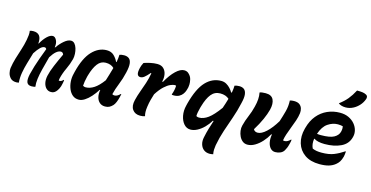

<svg xmlns="http://www.w3.org/2000/svg" viewBox="-96 -1287 3791 1961"><g transform="rotate(15 1799.0 -307.0)"><path d="M90 -538Q107 -544 127 -544Q218 -544 208 -436H212Q239 -485 271.5 -516.5Q304 -548 332 -548Q356 -548 372 -516.5Q388 -485 380 -441H385Q416 -486 454 -518Q492 -550 524 -550Q547 -550 562.5 -532.5Q578 -515 586.5 -487.5Q595 -460 596.5 -429.5Q598 -399 592 -374Q577 -316 550.5 -260.5Q524 -205 510 -146Q507 -134 507 -124Q509 -123 512.5 -123Q516 -123 518 -123Q526 -123 535.5 -128Q545 -133 553 -143H559Q559 -126 553 -102Q548 -73 536 -49Q524 -25 510 -11Q499 0 487.5 5Q476 10 459 10Q430 10 409.5 -10Q389 -30 381.5 -64Q374 -98 383 -141Q394 -191 421 -255Q448 -319 482 -391Q474 -415 453 -415Q405 -415 351 -328Q330 -250 315 -190.5Q300 -131 294 -85Q288 -39 293 0Q285 2 275 3.5Q265 5 253 5Q215 5 203.5 -22Q192 -49 205 -109Q217 -157 230 -200Q243 -243 260.5 -291Q278 -339 301 -400Q295 -415 280 -415Q259 -415 235.5 -392.5Q212 -370 183 -325Q165 -264 149 -209.5Q133 -155 124 -103Q115 -51 119 3Q106 6 94 6Q52 6 30.5 -16.5Q9 -39 2.5 -68.5Q-4 -98 -1 -120Q7 -174 23 -227Q39 -280 56.5 -333.5Q74 -387 84 -440Q89 -466 91.5 -492Q94 -518 90 -538Z M903 -550Q950 -550 979 -522Q1008 -494 1024 -459H1029Q1033 -480 1035.5 -501Q1038 -522 1038 -538Q1059 -546 1087 -546Q1118 -546 1138 -531Q1158 -516 1162.5 -480Q1167 -444 1152 -381Q1136 -311 1111 -250Q1086 -189 1072 -131Q1077 -127 1083 -125.5Q1089 -124 1096 -124Q1125 -124 1155 -155H1161Q1160 -148 1157.5 -139.5Q1155 -131 1153 -120Q1146 -91 1135.5 -66Q1125 -41 1112 -27Q1095 -9 1076.5 0.5Q1058 10 1031 10Q996 10 973 -10.5Q950 -31 942 -65.5Q934 -100 942 -140H936Q910 -98 879 -63.5Q848 -29 816 -8.5Q784 12 754 12Q715 12 688.5 -10Q662 -32 647 -68Q632 -104 629 -146Q626 -188 636 -227L642 -253Q680 -406 748.5 -478Q817 -550 903 -550ZM761 -137Q767 -133 774 -130.5Q781 -128 789 -128Q834 -128 878.5 -157Q923 -186 971 -251Q981 -285 992 -319.5Q1003 -354 1013 -392Q982 -424 925 -424Q873 -424 839 -379Q805 -334 782 -254L777 -236Q770 -208 766 -183Q762 -158 761 -137Z M1297 -521Q1324 -531 1363 -539.5Q1402 -548 1437 -548Q1480 -548 1504 -524.5Q1528 -501 1534.5 -464.5Q1541 -428 1531 -388L1538 -385Q1584 -467 1631.5 -512Q1679 -557 1719 -557Q1751 -557 1770 -536Q1794 -513 1801 -483Q1808 -453 1807 -429.5Q1806 -406 1804 -400L1799 -381Q1798 -376 1792.5 -360Q1787 -344 1774 -325.5Q1761 -307 1738 -294Q1715 -281 1680 -281Q1675 -281 1670.5 -281.5Q1666 -282 1660 -283V-289Q1678 -336 1679 -382Q1674 -386 1665 -386Q1648 -386 1619.5 -374Q1591 -362 1556 -330Q1521 -298 1484 -240Q1474 -208 1465 -175Q1456 -142 1450 -99Q1441 -38 1453 0Q1431 8 1402 8Q1348 8 1321 -29.5Q1294 -67 1310 -132Q1322 -182 1340 -230.5Q1358 -279 1375 -330.5Q1392 -382 1402 -439L1397 -443Q1363 -404 1343 -388.5Q1323 -373 1303 -373Q1279 -373 1271 -394.5Q1263 -416 1275 -465Q1278 -478 1283 -491Q1288 -504 1297 -521Z M2255 -538Q2278 -546 2305 -546Q2336 -546 2355.5 -531Q2375 -516 2380 -480.5Q2385 -445 2369 -382Q2350 -297 2322.5 -219Q2295 -141 2269 -63.5Q2243 14 2227 99Q2223 123 2222 146.5Q2221 170 2226 195Q2217 197 2208 198.5Q2199 200 2189 200Q2152 200 2126.5 180.5Q2101 161 2091 127Q2081 93 2090 52Q2101 -1 2114.5 -46.5Q2128 -92 2142 -133L2135 -136Q2111 -95 2077.5 -61Q2044 -27 2007 -7.5Q1970 12 1935 12Q1894 12 1865.5 -20.5Q1837 -53 1827 -105Q1817 -157 1831 -213L1837 -238Q1881 -404 1950 -477Q2019 -550 2113 -550Q2143 -550 2167.5 -536Q2192 -522 2210.5 -501.5Q2229 -481 2240 -461L2247 -463Q2255 -507 2255 -538ZM1959 -137Q1966 -133 1972.5 -131Q1979 -129 1988 -129Q2036 -129 2084.5 -164.5Q2133 -200 2197 -288Q2206 -313 2214 -339Q2222 -365 2230 -392Q2196 -424 2136 -424Q2078 -424 2041.5 -379Q2005 -334 1980 -247L1975 -230Q1968 -203 1963.5 -180Q1959 -157 1959 -137Z M2520 -537Q2531 -542 2548.5 -544Q2566 -546 2584 -546Q2646 -546 2666 -503.5Q2686 -461 2669 -394Q2657 -347 2630.5 -287.5Q2604 -228 2562 -160Q2574 -135 2607 -135Q2646 -135 2696 -181Q2746 -227 2794 -307Q2814 -368 2828.5 -423Q2843 -478 2840 -538Q2860 -544 2883 -544Q2921 -544 2941.5 -529Q2962 -514 2969.5 -490Q2977 -466 2974 -440Q2969 -400 2954.5 -357.5Q2940 -315 2923.5 -273.5Q2907 -232 2894 -192Q2883 -159 2878 -127Q2886 -124 2895 -124Q2911 -124 2926 -132.5Q2941 -141 2955 -155H2961Q2960 -145 2958.5 -135Q2957 -125 2953 -111Q2946 -82 2938.5 -65Q2931 -48 2923 -34Q2910 -12 2885 -1Q2860 10 2831 10Q2801 10 2780.5 -12Q2760 -34 2752.5 -71Q2745 -108 2753 -155H2746Q2722 -111 2688 -73.5Q2654 -36 2615 -13Q2576 10 2537 10Q2507 10 2485.5 -7Q2464 -24 2451 -51Q2438 -78 2434 -108.5Q2430 -139 2437 -165Q2451 -221 2474 -274.5Q2497 -328 2511 -386Q2522 -429 2524.5 -466Q2527 -503 2520 -537Z M3369 -550Q3422 -550 3461.5 -531Q3501 -512 3526 -482Q3551 -452 3560 -417Q3569 -382 3561 -350L3559 -342Q3540 -268 3468.5 -234Q3397 -200 3297 -200Q3258 -200 3229 -207Q3200 -214 3186 -225H3181Q3172 -167 3193 -124Q3216 -114 3239.5 -110.5Q3263 -107 3290 -107Q3367 -107 3418.5 -127.5Q3470 -148 3522 -183H3528Q3526 -149 3521 -127Q3511 -91 3497.5 -70.5Q3484 -50 3465 -35Q3436 -11 3396.5 0.5Q3357 12 3299 12Q3204 12 3143 -30.5Q3082 -73 3061 -144Q3040 -215 3062 -298L3065 -309Q3086 -388 3130.5 -441.5Q3175 -495 3236.5 -522.5Q3298 -550 3369 -550ZM3378 -430Q3324 -430 3273.5 -396Q3223 -362 3196 -281Q3215 -278 3236 -278Q3333 -278 3375.5 -302Q3418 -326 3428 -365Q3433 -385 3433 -399Q3433 -413 3431 -423Q3421 -426 3408.5 -428Q3396 -430 3378 -430ZM3477 -814Q3512 -814 3534.5 -811Q3557 -808 3573 -799Q3588 -792 3591 -778.5Q3594 -765 3588 -751Q3574 -713 3547.5 -684Q3521 -655 3489 -638Q3450 -617 3407 -617Q3384 -617 3363.5 -623Q3343 -629 3331 -640Q3381 -677 3414 -717Q3447 -757 3477 -814Z"/></g></svg>

Font: Recursive Mn Csl St
Style: Bold Italic
Weight: 700
Italic angle: -15°
Monospace: yes
Version: Version 1.079;hotconv 1.0.112;makeotfexe 2.5.65598; ttfautoh